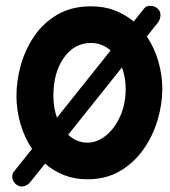

<svg xmlns="http://www.w3.org/2000/svg" viewBox="-20 -576 599 678"><path d="M39.6 77.1Q27.8 69.3 24.2 54.9Q20.5 40.5 29.3 29.8L93.3 -50.3Q65.9 -90.8 52 -139.6Q38.1 -188.5 38.1 -237.3Q38.1 -291 53.7 -346.7Q69.3 -402.3 101.6 -449.2Q133.8 -496.1 183.6 -524.9Q233.4 -553.7 301.8 -553.7Q348.1 -553.7 385.5 -539.1Q422.9 -524.4 452.1 -500L489.3 -546.4Q498 -556.6 513.4 -555.4Q528.8 -554.2 538.1 -544.4Q547.9 -534.2 546.6 -520Q545.4 -505.9 537.1 -495.6L498.5 -447.3Q525.9 -406.2 539.6 -357.7Q553.2 -309.1 553.2 -262.7Q553.2 -208.5 536.6 -152.3Q520 -96.2 486.8 -48.8Q453.6 -1.5 404.1 27.8Q354.5 57.1 288.6 57.1Q243.2 57.1 205.8 42.2Q168.5 27.3 139.2 2L86.9 66.9Q78.1 78.1 64.7 81.5Q51.3 85 39.6 77.1ZM301.8 -424.3Q242.7 -424.3 205.6 -372.3Q168.5 -320.3 168.5 -237.3Q168.5 -195.8 181.2 -160.6L370.6 -397.9Q340.3 -424.3 301.8 -424.3ZM423.8 -262.7Q423.8 -303.2 410.6 -337.9L220.7 -100.1Q251.5 -72.3 288.6 -72.3Q323.2 -72.3 354.2 -97.4Q385.3 -122.6 404.5 -165.8Q423.8 -209 423.8 -262.7Z"/></svg>

Font: Mikhak-FD Bold
Style: Regular
Weight: 700
Designer: Amin Abedi
Version: Version 3.3